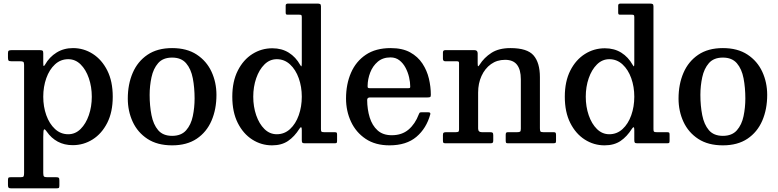

<svg xmlns="http://www.w3.org/2000/svg" viewBox="-20 -800 4346 1072"><path d="M24.5 -479V-503Q24.5 -514.5 29 -517.2Q33.5 -520 44 -520H202.5Q214 -520 217.8 -517Q221.5 -514 221.5 -503V-450Q221.5 -432.5 224 -431.5Q226.5 -430.5 231.5 -439Q255.5 -481.5 295.8 -506.5Q336 -531.5 387.5 -531.5Q447.5 -531.5 498 -499.2Q548.5 -467 579 -406.5Q609.5 -346 609.5 -260Q609.5 -174.5 578.8 -114Q548 -53.5 497.2 -21.5Q446.5 10.5 386 10.5Q339 10.5 302.5 -9.2Q266 -29 241.5 -64.5Q230.5 -80.5 226 -77.5Q221.5 -74.5 221.5 -35.5V166Q221.5 181.5 225.8 185.5Q230 189.5 245 189.5H294Q305 189.5 308.2 192.8Q311.5 196 311.5 208V235Q311.5 246.5 308.8 249Q306 251.5 294.5 251.5H41Q30.5 251.5 27.5 247.2Q24.5 243 24.5 233V206.5Q24.5 196.5 26.8 193Q29 189.5 39 189.5H94.5Q108.5 189.5 111.5 185Q114.5 180.5 114.5 166V-438Q114.5 -452 109.5 -455Q104.5 -458 91.5 -458H43.5Q30.5 -458 27.5 -462.2Q24.5 -466.5 24.5 -479ZM221.5 -260Q221.5 -204.5 238.5 -156.8Q255.5 -109 287 -79.8Q318.5 -50.5 361 -50.5Q400.5 -50.5 430 -79.8Q459.5 -109 476 -156.8Q492.5 -204.5 492.5 -260Q492.5 -315.5 476 -363.5Q459.5 -411.5 430 -440.5Q400.5 -469.5 361 -469.5Q318.5 -469.5 287 -440.5Q255.5 -411.5 238.5 -363.5Q221.5 -315.5 221.5 -260Z M693.5 -249.5Q693.5 -329.5 721 -393.2Q748.5 -457 803.5 -494.2Q858.5 -531.5 941 -531.5Q1023.5 -531.5 1078.5 -495.2Q1133.5 -459 1161 -399.5Q1188.5 -340 1188.5 -270Q1188.5 -190 1161 -126.2Q1133.5 -62.5 1078.5 -25.5Q1023.5 11.5 941 11.5Q858.5 11.5 803.5 -24.5Q748.5 -60.5 721 -120Q693.5 -179.5 693.5 -249.5ZM815.5 -270Q815.5 -209.5 825.8 -157.2Q836 -105 863 -73.2Q890 -41.5 941 -41.5Q992 -41.5 1019.2 -72.5Q1046.5 -103.5 1056.5 -151.5Q1066.5 -199.5 1066.5 -250Q1066.5 -310.5 1056.5 -362.8Q1046.5 -415 1019.2 -446.8Q992 -478.5 941 -478.5Q890 -478.5 863 -447.5Q836 -416.5 825.8 -368.5Q815.5 -320.5 815.5 -270Z M1277 -260Q1277 -345.5 1307.8 -406Q1338.5 -466.5 1389.2 -498.5Q1440 -530.5 1500.5 -530.5Q1553 -530.5 1592.2 -506Q1631.5 -481.5 1656 -437.5Q1661.5 -428 1663.2 -430Q1665 -432 1665 -452V-704.5Q1665 -714 1662 -716Q1659 -718 1649.5 -718H1585Q1578.5 -718 1576.8 -721Q1575 -724 1575 -731V-769Q1575 -780 1588 -780H1752.5Q1762 -780 1767 -777.5Q1772 -775 1772 -765V-79Q1772 -67.5 1775 -64.8Q1778 -62 1790 -62H1846.5Q1855.5 -62 1858.8 -60Q1862 -58 1862 -48.5V-15Q1862 -5 1859.8 -2.5Q1857.5 0 1848 0H1682Q1671 0 1668 -3.5Q1665 -7 1665 -18V-73.5Q1665 -101 1652 -81.5Q1624 -37 1588 -12.8Q1552 11.5 1499 11.5Q1439 11.5 1388.5 -20.8Q1338 -53 1307.5 -113.5Q1277 -174 1277 -260ZM1394 -260Q1394 -204.5 1410.5 -156.5Q1427 -108.5 1456.5 -79.5Q1486 -50.5 1525.5 -50.5Q1568 -50.5 1599.5 -79.5Q1631 -108.5 1648 -156.5Q1665 -204.5 1665 -260Q1665 -315.5 1648 -363.2Q1631 -411 1599.5 -440.2Q1568 -469.5 1525.5 -469.5Q1486 -469.5 1456.5 -440.2Q1427 -411 1410.5 -363.2Q1394 -315.5 1394 -260Z M1912 -250Q1912 -330 1939.8 -393.8Q1967.5 -457.5 2022.8 -494.5Q2078 -531.5 2161.5 -531.5Q2226.5 -531.5 2269.8 -507.8Q2313 -484 2338.5 -445.2Q2364 -406.5 2374.8 -360.8Q2385.5 -315 2385.5 -271Q2385.5 -261 2382 -258.5Q2378.5 -256 2367.5 -256H2046Q2030 -256 2030 -241.5Q2030.5 -189 2044.2 -144.2Q2058 -99.5 2088 -72.2Q2118 -45 2167.5 -45Q2224 -45 2261 -76.5Q2298 -108 2318 -161Q2320 -166.5 2322.2 -169.8Q2324.5 -173 2332 -173H2372Q2385 -173 2382.5 -162Q2361 -83.5 2305 -36Q2249 11.5 2154.5 11.5Q2075.5 11.5 2021.5 -24.8Q1967.5 -61 1939.8 -120.5Q1912 -180 1912 -250ZM2046 -307.5H2256.5Q2266 -307.5 2268.2 -309Q2270.5 -310.5 2270.5 -316.5Q2270.5 -340.5 2264 -368.8Q2257.5 -397 2244 -422.2Q2230.5 -447.5 2209.8 -463.5Q2189 -479.5 2160.5 -479.5Q2117.5 -479.5 2089.2 -455.5Q2061 -431.5 2047 -395Q2033 -358.5 2032.5 -321Q2032 -313 2034.2 -310.2Q2036.5 -307.5 2046 -307.5Z M2529 -458H2465.5Q2453 -458 2453 -472.5V-506.5Q2453 -520 2465.5 -520H2629.5Q2647 -520 2647 -501.5V-448.5Q2647 -429.5 2649.8 -430Q2652.5 -430.5 2658 -439Q2682.5 -478 2723.8 -504.8Q2765 -531.5 2830 -531.5Q2924 -531.5 2959.2 -490.5Q2994.5 -449.5 2994.5 -369V-84.5Q2994.5 -71 2997.2 -66.5Q3000 -62 3013.5 -62H3071Q3079.5 -62 3082 -58.8Q3084.5 -55.5 3084.5 -46.5V-13Q3084.5 -3.5 3080.5 -1.8Q3076.5 0 3067 0H2815.5Q2807 0 2805.2 -3.8Q2803.5 -7.5 2803.5 -16.5V-46.5Q2803.5 -55 2805.8 -58.5Q2808 -62 2816.5 -62H2867.5Q2880 -62 2884 -65.2Q2888 -68.5 2888 -81.5V-357.5Q2888 -410.5 2866.8 -438.2Q2845.5 -466 2800 -466Q2755 -466 2721.2 -441.8Q2687.5 -417.5 2668.5 -376Q2649.5 -334.5 2649.5 -283V-82.5Q2649.5 -62 2670 -62H2716Q2726.5 -62 2730.2 -59Q2734 -56 2734 -45V-15.5Q2734 -6 2730.8 -3Q2727.5 0 2718.5 0H2467Q2457.5 0 2455.2 -3.5Q2453 -7 2453 -16.5V-45.5Q2453 -56 2457 -59Q2461 -62 2471 -62H2524.5Q2535 -62 2539 -64.5Q2543 -67 2543 -77V-447.5Q2543 -454.5 2539.8 -456.2Q2536.5 -458 2529 -458Z M3133.5 -260Q3133.5 -345.5 3164.2 -406Q3195 -466.5 3245.8 -498.5Q3296.5 -530.5 3357 -530.5Q3409.5 -530.5 3448.8 -506Q3488 -481.5 3512.5 -437.5Q3518 -428 3519.8 -430Q3521.5 -432 3521.5 -452V-704.5Q3521.5 -714 3518.5 -716Q3515.5 -718 3506 -718H3441.5Q3435 -718 3433.2 -721Q3431.5 -724 3431.5 -731V-769Q3431.5 -780 3444.5 -780H3609Q3618.5 -780 3623.5 -777.5Q3628.5 -775 3628.5 -765V-79Q3628.5 -67.5 3631.5 -64.8Q3634.5 -62 3646.5 -62H3703Q3712 -62 3715.2 -60Q3718.5 -58 3718.5 -48.5V-15Q3718.5 -5 3716.2 -2.5Q3714 0 3704.5 0H3538.5Q3527.5 0 3524.5 -3.5Q3521.5 -7 3521.5 -18V-73.5Q3521.5 -101 3508.5 -81.5Q3480.5 -37 3444.5 -12.8Q3408.5 11.5 3355.5 11.5Q3295.5 11.5 3245 -20.8Q3194.5 -53 3164 -113.5Q3133.5 -174 3133.5 -260ZM3250.5 -260Q3250.5 -204.5 3267 -156.5Q3283.5 -108.5 3313 -79.5Q3342.5 -50.5 3382 -50.5Q3424.5 -50.5 3456 -79.5Q3487.5 -108.5 3504.5 -156.5Q3521.5 -204.5 3521.5 -260Q3521.5 -315.5 3504.5 -363.2Q3487.5 -411 3456 -440.2Q3424.5 -469.5 3382 -469.5Q3342.5 -469.5 3313 -440.2Q3283.5 -411 3267 -363.2Q3250.5 -315.5 3250.5 -260Z M3768.5 -249.5Q3768.5 -329.5 3796 -393.2Q3823.5 -457 3878.5 -494.2Q3933.5 -531.5 4016 -531.5Q4098.5 -531.5 4153.5 -495.2Q4208.5 -459 4236 -399.5Q4263.5 -340 4263.5 -270Q4263.5 -190 4236 -126.2Q4208.5 -62.5 4153.5 -25.5Q4098.5 11.5 4016 11.5Q3933.5 11.5 3878.5 -24.5Q3823.5 -60.5 3796 -120Q3768.5 -179.5 3768.5 -249.5ZM3890.5 -270Q3890.5 -209.5 3900.8 -157.2Q3911 -105 3938 -73.2Q3965 -41.5 4016 -41.5Q4067 -41.5 4094.2 -72.5Q4121.5 -103.5 4131.5 -151.5Q4141.5 -199.5 4141.5 -250Q4141.5 -310.5 4131.5 -362.8Q4121.5 -415 4094.2 -446.8Q4067 -478.5 4016 -478.5Q3965 -478.5 3938 -447.5Q3911 -416.5 3900.8 -368.5Q3890.5 -320.5 3890.5 -270Z"/></svg>

Font: Besley Medium
Style: Regular
Weight: 500
Designer: Owen Earl
Foundry: indestructible type*
Version: Version 2.001; ttfautohint (v1.8.3)